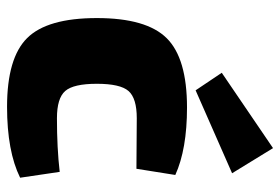

<svg xmlns="http://www.w3.org/2000/svg" viewBox="-148 -654 813 558"><g transform="rotate(90 259.0 -374.5)"><path d="M483 -642 242 -536 191 -612 410 -761ZM479 -141 496 -26Q419 12 290 12Q148 12 90 -46.5Q32 -105 32 -249Q32 -393 90.5 -452Q149 -511 292 -511Q413 -511 488 -477L470 -364L323 -365Q265 -365 244 -341Q223 -317 223 -249Q223 -181 244 -157Q265 -133 323 -133Q410 -133 479 -141Z"/></g></svg>

Font: Ezarion Extra Bold
Style: Regular
Weight: 800
Designer: Natanael Gama
Version: Version 1.001;PS 001.001;hotconv 1.0.70;makeotf.lib2.5.58329